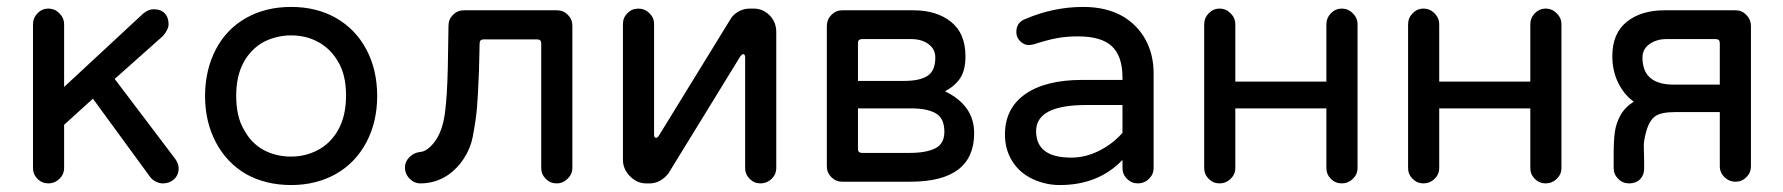

<svg xmlns="http://www.w3.org/2000/svg" viewBox="-20 -529 5200 560"><path d="M76.2 -39.1V-458Q76.2 -476.6 89.4 -490.2Q102.5 -503.9 121.1 -503.9Q139.6 -503.9 153.3 -490.2Q167 -476.6 167 -458V-275.4L397.5 -489.3Q413.1 -502 427.7 -502Q449.2 -502 460.4 -490.2Q471.7 -478.5 471.7 -458Q471.7 -443.4 455.1 -423.8L314.5 -298.8L491.2 -65.4Q501 -51.8 501 -38.1Q501 -18.6 487.8 -6.3Q474.6 5.9 455.1 5.9Q445.3 5.9 435.1 1Q424.8 -3.9 418 -12.7L251 -241.2L167 -165V-39.1Q167 -20.5 153.3 -7.3Q139.6 5.9 121.1 5.9Q102.5 5.9 89.4 -7.3Q76.2 -20.5 76.2 -39.1Z M697.3 -21.5Q640.6 -54.7 609.4 -114.3Q578.1 -173.8 578.1 -249Q578.1 -324.2 609.4 -384.8Q640.6 -444.3 697.8 -476.6Q754.9 -508.8 829.1 -508.8Q903.3 -508.8 960 -476.6Q1017.6 -443.4 1048.8 -384.3Q1080.1 -325.2 1080.1 -249Q1080.1 -173.8 1048.8 -114.3Q1016.6 -53.7 959.5 -21.5Q902.3 10.7 829.1 10.7Q754.9 10.7 697.3 -21.5ZM692.4 -149.4Q712.9 -111.3 748.5 -91.8Q784.2 -72.3 829.1 -72.3Q870.1 -72.3 906.2 -90.8Q945.3 -111.3 967.3 -151.9Q989.3 -192.4 989.3 -250Q989.3 -311.5 965.8 -349.6Q944.3 -386.7 908.7 -406.2Q873 -425.8 829.1 -425.8Q789.1 -425.8 752 -408.2Q712.9 -387.7 690.9 -347.7Q668.9 -307.6 668.9 -250Q668.9 -187.5 692.4 -149.4Z M1161.1 -41Q1161.1 -57.6 1174.3 -70.8Q1187.5 -84 1206.1 -85.9Q1224.6 -86.9 1246.1 -113.3Q1271.5 -145.5 1278.3 -204.1Q1284.2 -250 1286.1 -331.1L1288.1 -454.1Q1288.1 -472.7 1301.3 -485.8Q1314.5 -499 1333 -499H1604.5Q1623 -499 1636.2 -485.8Q1649.4 -472.7 1649.4 -454.1V-39.1Q1649.4 -21.5 1635.7 -7.8Q1622.1 5.9 1603.5 5.9Q1585 5.9 1571.8 -7.3Q1558.6 -20.5 1558.6 -39.1V-402.3Q1558.6 -414.1 1546.9 -414.1H1390.6Q1378.9 -414.1 1378.9 -402.3L1377 -322.3Q1374 -247.1 1371.1 -213.4Q1368.2 -179.7 1358.4 -127.9Q1351.6 -95.7 1333.5 -67.4Q1315.4 -39.1 1288.1 -19.5Q1251 5.9 1206.1 5.9Q1188.5 5.9 1174.8 -7.8Q1161.1 -21.5 1161.1 -41Z M1796.9 -62.5V-459Q1796.9 -477.5 1810.1 -490.7Q1823.2 -503.9 1841.8 -503.9Q1860.4 -503.9 1874 -490.7Q1887.7 -477.5 1887.7 -459V-136.7Q1887.7 -127 1893.6 -127Q1897.5 -127 1901.4 -132.8L2113.3 -477.5Q2122.1 -489.3 2136.2 -496.6Q2150.4 -503.9 2166 -503.9H2178.7Q2205.1 -503.9 2224.6 -484.4Q2244.1 -464.8 2244.1 -435.5V-39.1Q2244.1 -20.5 2230.5 -7.3Q2216.8 5.9 2198.2 5.9Q2179.7 5.9 2166.5 -7.3Q2153.3 -20.5 2153.3 -39.1V-361.3Q2153.3 -371.1 2147.5 -371.1Q2144.5 -371.1 2139.6 -365.2L1929.7 -23.4Q1906.2 5.9 1875 5.9H1864.3Q1837.9 5.9 1817.4 -15.1Q1796.9 -36.1 1796.9 -62.5Z M2391.6 -43.9V-453.1Q2391.6 -471.7 2404.8 -485.4Q2418 -499 2436.5 -499H2643.6Q2711.9 -499 2753.9 -465.3Q2795.9 -431.6 2795.9 -365.2Q2795.9 -324.2 2780.8 -301.3Q2765.6 -278.3 2736.3 -262.7Q2821.3 -221.7 2821.3 -140.6Q2821.3 1 2634.8 1H2436.5Q2418 1 2404.8 -12.2Q2391.6 -25.4 2391.6 -43.9ZM2494.1 -83H2632.8Q2680.7 -83 2707.5 -96.2Q2734.4 -109.4 2734.4 -144.5Q2734.4 -184.6 2709 -198.7Q2683.6 -212.9 2637.7 -212.9H2482.4V-94.7Q2482.4 -83 2494.1 -83ZM2617.2 -293Q2662.1 -293 2685.1 -307.6Q2708 -322.3 2708 -361.3Q2708 -385.7 2688 -400.4Q2668 -415 2637.7 -415H2494.1Q2482.4 -415 2482.4 -403.3V-293Z M2992.2 -6.8Q2954.1 -24.4 2932.6 -58.6Q2911.1 -92.8 2911.1 -136.7Q2911.1 -212.9 2970.2 -254.4Q3029.3 -295.9 3136.7 -295.9H3253.9V-302.7Q3253.9 -365.2 3223.1 -394Q3192.4 -422.9 3124 -422.9Q3089.8 -422.9 3061.5 -417.5Q3033.2 -412.1 2994.1 -399.4L2981.4 -397.5Q2966.8 -397.5 2955.6 -408.7Q2944.3 -419.9 2944.3 -435.5Q2944.3 -463.9 2970.7 -473.6Q3052.7 -508.8 3139.6 -508.8Q3207 -508.8 3254.9 -481.4Q3298.8 -455.1 3321.8 -412.1Q3344.7 -369.1 3344.7 -315.4V-39.1Q3344.7 -20.5 3331.1 -7.3Q3317.4 5.9 3298.8 5.9Q3280.3 5.9 3267.1 -7.3Q3253.9 -20.5 3253.9 -39.1V-62.5Q3183.6 10.7 3071.3 10.7Q3029.3 10.7 2992.2 -6.8ZM3104.5 -69.3Q3145.5 -69.3 3185.1 -88.9Q3224.6 -108.4 3253.9 -141.6V-222.7H3148.4Q3002 -222.7 3002 -146.5Q3002 -69.3 3104.5 -69.3Z M3848.6 -39.1V-212.9H3583V-39.1Q3583 -20.5 3569.3 -7.3Q3555.7 5.9 3537.1 5.9Q3518.6 5.9 3505.4 -7.3Q3492.2 -20.5 3492.2 -39.1V-458Q3492.2 -476.6 3505.4 -490.2Q3518.6 -503.9 3537.1 -503.9Q3555.7 -503.9 3569.3 -490.2Q3583 -476.6 3583 -458V-291H3848.6V-458Q3848.6 -476.6 3861.8 -490.2Q3875 -503.9 3893.6 -503.9Q3912.1 -503.9 3925.8 -490.2Q3939.5 -476.6 3939.5 -458V-39.1Q3939.5 -20.5 3925.8 -7.3Q3912.1 5.9 3893.6 5.9Q3875 5.9 3861.8 -7.3Q3848.6 -20.5 3848.6 -39.1Z M4443.4 -39.1V-212.9H4177.7V-39.1Q4177.7 -20.5 4164.1 -7.3Q4150.4 5.9 4131.8 5.9Q4113.3 5.9 4100.1 -7.3Q4086.9 -20.5 4086.9 -39.1V-458Q4086.9 -476.6 4100.1 -490.2Q4113.3 -503.9 4131.8 -503.9Q4150.4 -503.9 4164.1 -490.2Q4177.7 -476.6 4177.7 -458V-291H4443.4V-458Q4443.4 -476.6 4456.5 -490.2Q4469.7 -503.9 4488.3 -503.9Q4506.8 -503.9 4520.5 -490.2Q4534.2 -476.6 4534.2 -458V-39.1Q4534.2 -20.5 4520.5 -7.3Q4506.8 5.9 4488.3 5.9Q4469.7 5.9 4456.5 -7.3Q4443.4 -20.5 4443.4 -39.1Z M4996.1 -43.9V-202.1H4866.2Q4824.2 -202.1 4807.1 -189.5Q4790 -176.8 4781.2 -144.5Q4774.4 -119.1 4774.4 -104.5L4775.4 -59.6V-37.1Q4775.4 -18.6 4763.7 -6.3Q4752 5.9 4731.4 5.9Q4712.9 5.9 4699.7 -7.3Q4686.5 -20.5 4686.5 -39.1V-78.1Q4686.5 -118.2 4689.9 -143.6Q4693.4 -168.9 4706.1 -192.4Q4719.7 -216.8 4745.1 -232.4Q4715.8 -253.9 4699.2 -288.6Q4682.6 -323.2 4682.6 -365.2Q4682.6 -431.6 4724.6 -465.3Q4766.6 -499 4835 -499H5042Q5060.5 -499 5073.7 -485.4Q5086.9 -471.7 5086.9 -453.1V-43.9Q5086.9 -25.4 5073.7 -12.2Q5060.5 1 5042 1Q5023.4 1 5009.8 -12.2Q4996.1 -25.4 4996.1 -43.9ZM4861.3 -282.2H4996.1V-403.3Q4996.1 -415 4984.4 -415H4840.8Q4811.5 -415 4791 -400.4Q4770.5 -385.7 4770.5 -361.3Q4770.5 -282.2 4861.3 -282.2Z"/></svg>

Font: jf-openhuninn-2.0
Style: Regular
Weight: 400
Designer: [Kosugi Maru]
Designed by MOTOYA      

[Varela Round]
Joe Prince (Latin component); Avraham Cornfeld (Hebrew component)
Foundry: justfont CO.,LTD.
Version: 2.0